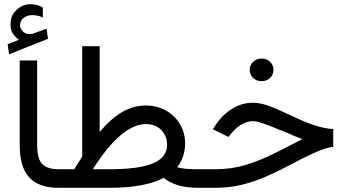

<svg xmlns="http://www.w3.org/2000/svg" viewBox="-20 -898 1656 918"><path d="M70.3 -707.5 16.6 -686.5 23.4 -638.7 209.5 -712.4 202.6 -760.7 138.2 -737.3Q136.7 -736.8 135.5 -736.3Q134.3 -735.8 133.3 -735.8Q106 -731.9 91.1 -746.3Q76.2 -760.7 75.7 -775.9Q75.7 -800.3 93.5 -813Q111.3 -825.7 132.3 -825.7Q143.6 -825.7 156.7 -823.7Q169.9 -821.8 185.1 -814L184.6 -862.3Q170.9 -870.6 156.5 -874.3Q142.1 -877.9 125.5 -877.9Q88.4 -877.9 59.3 -851.1Q30.3 -824.2 30.3 -782.2Q30.3 -753.4 42 -736.8Q53.7 -720.2 70.3 -707.5ZM74.2 -608.9V-205.6Q74.2 -98.6 120.1 -49.3Q166 0 259.3 0H271V-88.9H259.3Q208 -88.9 182.9 -112.8Q157.7 -136.7 157.7 -205.6V-608.9Z M677.7 -304.7Q723.1 -304.7 751 -276.4Q778.8 -248 778.8 -205.1Q778.8 -174.8 761.7 -152.8Q744.6 -130.9 710.4 -116.7Q676.3 -102.5 624.5 -95.7Q572.8 -88.9 502.9 -88.9H423.8Q458 -142.6 491 -183.1Q523.9 -223.6 555.9 -250.7Q587.9 -277.8 618.4 -291.3Q648.9 -304.7 677.7 -304.7ZM675.8 -393.6Q646 -393.6 617.9 -385.5Q589.8 -377.4 562.7 -361.6Q535.6 -345.7 509.3 -322Q482.9 -298.3 456.5 -266.6V-677.2H373V-149.4Q363.8 -134.3 354 -119.4Q344.2 -104.5 335 -88.9H252.9V0H504.9Q591.3 0 656.7 -12.7Q722.2 -25.4 762.2 -47.9Q789.6 -25.4 829.8 -12.7Q870.1 0 932.1 0H945.8V-88.9H931.6Q901.9 -88.9 882.1 -90.1Q862.3 -91.3 849.4 -93.5Q836.4 -95.7 827.1 -98.1Q845.7 -122.6 855.2 -150.4Q864.7 -178.2 865.2 -210Q865.2 -262.2 840.8 -303.7Q816.4 -345.2 773.7 -369.4Q731 -393.6 675.8 -393.6Z M1173.8 -564Q1173.8 -541 1190.4 -525.4Q1207 -509.8 1231 -509.8Q1254.9 -509.8 1271.2 -525.4Q1287.6 -541 1287.6 -564Q1287.6 -586.9 1271.2 -602.5Q1254.9 -618.2 1231 -618.2Q1207 -618.2 1190.4 -602.5Q1173.8 -586.9 1173.8 -564ZM927.7 -88.9V0H1008.3Q1077.1 0 1137.5 -14.9Q1197.8 -29.8 1256.1 -55.7Q1314.5 -81.5 1377 -114.7Q1428.7 -142.1 1464.8 -159.2Q1501 -176.3 1526.9 -185.1Q1552.7 -193.8 1573.2 -196.3V-280.8Q1551.3 -282.2 1527.3 -287.1Q1503.4 -292 1476.3 -301.3Q1449.2 -310.5 1417 -324.7Q1384.8 -338.9 1345.2 -357.9Q1299.8 -379.9 1261 -393.3Q1222.2 -406.7 1190.4 -406.7Q1132.8 -406.7 1085.2 -375.2Q1037.6 -343.8 1005.4 -291.5L998 -279.8L1072.8 -243.2L1085.9 -259.8Q1105 -284.2 1132.6 -301.5Q1160.2 -318.8 1189.9 -318.8Q1202.6 -318.8 1221.7 -313.2Q1240.7 -307.6 1267.1 -297.4Q1293.5 -287.1 1328.1 -272.9Q1352.1 -263.7 1366.7 -257.1Q1381.3 -250.5 1394.3 -245.1Q1407.2 -239.7 1425.8 -232.9Q1353 -194.8 1286.9 -162.1Q1220.7 -129.4 1153.6 -109.1Q1086.4 -88.9 1009.8 -88.9Z"/></svg>

Font: Vazirmatn RD NL
Style: Regular
Weight: 400
Designer: Saber Rastikerdar
Foundry: Saber Rastikerdar
Version: Version 32.101